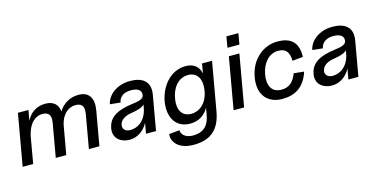

<svg xmlns="http://www.w3.org/2000/svg" viewBox="-83 -1134 3558 1798"><g transform="rotate(-15 1695.5 -235.0)"><path d="M710 -324 653 0H755L813 -329C834 -446 792 -516 689 -516C604 -516 534 -471 496 -407C489 -476 446 -516 368 -516C281 -516 218 -470 183 -400L201 -500H99L11 0H113L158 -258C188 -391 258 -430 315 -430C365 -430 405 -410 389 -324L332 0H434L483 -278C508 -391 579 -430 636 -430C686 -430 726 -410 710 -324Z M1046 15C1127 15 1192 -37 1225 -102L1207 0H1304L1363 -336C1386 -466 1303 -516 1190 -516C1057 -516 967 -438 952 -354L1052 -344C1061 -394 1101 -430 1175 -430C1212 -430 1263 -421 1270 -380C1281 -316 1211 -311 1149 -302C1021 -284 925 -246 905 -133C888 -36 963 15 1046 15ZM1007 -136C1015 -180 1053 -212 1124 -223C1188 -233 1233 -246 1255 -271L1250 -242C1229 -124 1150 -71 1076 -71C1031 -71 1000 -98 1007 -136Z M1613 216C1779 216 1868 137 1898 -29L1981 -500H1884L1868 -407C1856 -473 1808 -516 1728 -516C1582 -516 1480 -391 1454 -248C1429 -105 1488 16 1634 16C1715 16 1778 -25 1813 -91L1800 -19C1779 97 1711 130 1628 130C1545 130 1516 79 1518 49L1416 59C1405 115 1449 216 1613 216ZM1555 -248C1578 -375 1652 -430 1730 -430C1800 -430 1856 -379 1843 -263L1837 -228C1811 -118 1737 -70 1666 -70C1593 -70 1533 -121 1555 -248Z M2056 0H2158L2246 -500H2144ZM2152 -580H2268L2286 -686H2170Z M2524 16C2645 16 2741 -33 2788 -179L2689 -189C2660 -111 2616 -70 2540 -70C2442 -70 2410 -148 2428 -248C2446 -346 2506 -430 2603 -430C2682 -430 2707 -382 2709 -305L2812 -315C2817 -463 2739 -516 2618 -516C2494 -516 2359 -429 2327 -248C2295 -67 2400 16 2524 16Z M3008 15C3089 15 3154 -37 3187 -102L3169 0H3266L3325 -336C3348 -466 3265 -516 3152 -516C3019 -516 2929 -438 2914 -354L3014 -344C3023 -394 3063 -430 3137 -430C3174 -430 3225 -421 3232 -380C3243 -316 3173 -311 3111 -302C2983 -284 2887 -246 2867 -133C2850 -36 2925 15 3008 15ZM2969 -136C2977 -180 3015 -212 3086 -223C3150 -233 3195 -246 3217 -271L3212 -242C3191 -124 3112 -71 3038 -71C2993 -71 2962 -98 2969 -136Z"/></g></svg>

Font: Uncut Sans Medium
Style: Italic
Weight: 500
Italic angle: -10°
Designer: Kasper Nordkvist
Foundry: Uncut Type
Version: Version 1.111;FEAKit 1.0